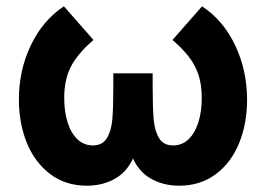

<svg xmlns="http://www.w3.org/2000/svg" viewBox="-20 -575 845 610"><path d="M256 15Q188.5 15 139.5 -22Q90.5 -59 65.2 -121.2Q40 -183.5 40 -259Q40 -352 78 -431.2Q116 -510.5 183 -555L277 -448Q227 -405 205.5 -363.8Q184 -322.5 184 -264Q184 -220.5 194.8 -186.2Q205.5 -152 226 -132.5Q246.5 -113 275 -113Q305.5 -113 319.5 -136Q333.5 -159 336.8 -195Q340 -231 340 -297.5V-342H465V-302Q465 -232.5 468.2 -195.8Q471.5 -159 485.5 -136Q499.5 -113 530 -113Q559 -113 579.5 -133Q600 -153 610.5 -187.2Q621 -221.5 621 -264Q621 -305 611 -336Q601 -367 581 -393.2Q561 -419.5 528 -448L622 -555Q690 -510 727.5 -430.2Q765 -350.5 765 -258Q765 -182 739.5 -119.8Q714 -57.5 665 -21.2Q616 15 549 15Q495 15 453.5 -11Q421 -31.5 402.5 -71.5Q384 -31.5 351.5 -11Q310 15 256 15Z"/></svg>

Font: Vela Sans ExtBd
Style: Regular
Weight: 800
Designer: Principal design: Mikhail Sharanda - project Manrope.
Design modification: Ravid Balaliev
Foundry: Mikhail Sharanda
Version: Version 1.001